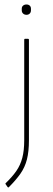

<svg xmlns="http://www.w3.org/2000/svg" viewBox="-20 -652 235 856"><path d="M19 183Q16 185 14 182L5 169Q4 168 4 167Q4 166 5 165Q35 136 53 110Q71 84 79.5 51.5Q88 19 88 -27V-475Q88 -477 89 -478Q90 -479 91 -479H105Q107 -479 108 -478Q109 -477 109 -475V-27Q109 24 100 59Q91 94 71 122.5Q51 151 19 183ZM98 -586Q89 -586 83 -591.5Q77 -597 77 -606V-613Q77 -622 83 -627Q89 -632 98 -632Q107 -632 112.5 -627Q118 -622 118 -613V-606Q118 -597 112.5 -591.5Q107 -586 98 -586Z"/></svg>

Font: Sofia Sans Semi Condensed Thin
Style: Regular
Weight: 250
Version: Version 4.100